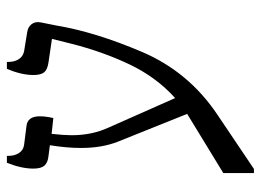

<svg xmlns="http://www.w3.org/2000/svg" viewBox="-120 -567 758 558"><g transform="rotate(-90 259.0 -288.0)"><path d="M473 -549 464 -504Q445 -390 387 -254Q329 -118 203 -34L47 71H35V-18L202 -120L207 -123L126 -325Q108 -371 108 -431Q108 -474 116 -522L85 -526Q65 -528 56.5 -538Q48 -548 48 -570Q48 -605 65 -647H85V-643Q85 -624 93.5 -611.5Q102 -599 117 -597L172 -590Q200 -587 200 -551Q200 -535 195 -512L149 -517Q145 -481 145 -459Q145 -400 167 -352L253 -158Q314 -213 351 -291Q388 -369 411 -460L425 -516L357 -526Q336 -529 328 -538.5Q320 -548 320 -570Q320 -605 338 -647H358V-643Q358 -625 366 -612.5Q374 -600 389 -597L444 -588Q459 -586 467.5 -575.5Q476 -565 473 -549Z"/></g></svg>

Font: Noto Serif Hebrew Light
Style: Regular
Weight: 300
Designer: Monotype Design Team
Foundry: Monotype Imaging Inc.
Version: Version 1.000